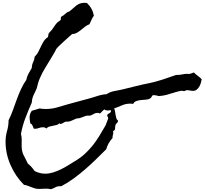

<svg xmlns="http://www.w3.org/2000/svg" viewBox="-20 -1019 1454 1365"><path d="M1414.1 -455.1Q1412.1 -443.4 1407.7 -428.7Q1403.3 -414.1 1396 -401.9Q1388.7 -389.6 1377.9 -381.3Q1367.2 -373 1352.5 -373Q1341.8 -373 1331.1 -375.5Q1320.3 -377.9 1308.6 -377.9Q1303.7 -377.9 1298.3 -374.5Q1293 -371.1 1288.1 -371.1Q1283.2 -371.1 1279.8 -372.6Q1276.4 -374 1271.5 -374Q1268.6 -374 1260.7 -372.1Q1252.9 -370.1 1244.1 -368.2Q1235.4 -366.2 1227.5 -363.8Q1219.7 -361.3 1216.8 -360.4Q1190.4 -351.6 1164.1 -344.7Q1137.7 -337.9 1109.4 -335.9Q1103.5 -337.9 1091.8 -340.3Q1080.1 -342.8 1074.2 -342.8Q1062.5 -342.8 1059.1 -333Q1055.7 -323.2 1045.9 -318.4Q1034.2 -311.5 1016.6 -310.5Q999 -309.6 981.4 -307.6Q963.9 -305.7 948.7 -300.3Q933.6 -294.9 926.8 -280.3Q921.9 -281.2 916.5 -281.7Q911.1 -282.2 905.3 -282.2Q874 -282.2 846.7 -270Q819.3 -257.8 791 -248Q795.9 -239.3 797.9 -226.6Q799.8 -213.9 801.8 -201.7Q803.7 -189.5 807.1 -178.2Q810.5 -167 819.3 -161.1Q819.3 -155.3 816.9 -151.4Q814.5 -147.5 811.5 -144.5L804.7 -137.7Q801.8 -134.8 800.8 -128.9Q797.9 -117.2 797.9 -105Q797.9 -92.8 784.2 -86.9Q785.2 -84 785.2 -76.2Q785.2 -66.4 782.2 -57.6Q779.3 -48.8 780.3 -38.1Q763.7 -19.5 752.4 0Q741.2 19.5 735.4 42Q699.2 78.1 661.6 114.7Q624 151.4 584.5 185.5Q544.9 219.7 502.9 250.5Q460.9 281.2 416 304.7H409.2Q386.7 304.7 374 312.5Q361.3 320.3 341.8 326.2Q327.1 322.3 306.6 322.3Q294.9 322.3 282.7 323.2Q270.5 324.2 257.8 324.2Q241.2 324.2 228 320.3Q214.8 316.4 202.6 311.5Q190.4 306.6 177.7 301.8Q165 296.9 150.4 294.9Q89.8 234.4 54.7 153.8Q19.5 73.2 19.5 -11.7Q19.5 -50.8 30.3 -88.4Q41 -126 41 -164.1Q58.6 -199.2 71.8 -236.3Q85 -273.4 98.6 -310.5Q112.3 -347.7 128.4 -383.3Q144.5 -418.9 167 -451.2Q171.9 -476.6 182.6 -495.1Q193.4 -513.7 206.1 -536.1Q206.1 -557.6 215.3 -575.7Q224.6 -593.8 226.6 -616.2Q242.2 -630.9 252 -649.4Q261.7 -668 270.5 -687.5Q279.3 -707 290.5 -725.1Q301.8 -743.2 321.3 -755.9Q323.2 -762.7 323.7 -771Q324.2 -779.3 328.1 -784.2L348.6 -806.6Q358.4 -819.3 366.7 -832.5Q375 -845.7 384.8 -856.4Q390.6 -862.3 397.5 -866.2Q404.3 -870.1 409.2 -875Q414.1 -879.9 412.6 -887.7Q411.1 -895.5 416 -900.4Q418 -902.3 421.9 -904.3Q425.8 -906.2 428.7 -908.2Q441.4 -917 450.2 -925.8Q459 -934.6 474.6 -938.5Q488.3 -949.2 499.5 -960Q510.7 -970.7 522.5 -979.5Q534.2 -988.3 547.9 -993.7Q561.5 -999 582 -999Q585.9 -999 589.8 -998.5Q593.8 -998 597.7 -998Q637.7 -960.9 647.5 -907.2Q636.7 -893.6 630.4 -877.9Q624 -862.3 616.2 -846.7Q599.6 -840.8 585 -829.6Q570.3 -818.4 556.2 -806.6Q542 -794.9 526.9 -786.1Q511.7 -777.3 493.2 -777.3Q485.4 -770.5 468.3 -755.4Q451.2 -740.2 433.1 -723.6Q415 -707 399.9 -692.4Q384.8 -677.7 380.9 -671.9Q377.9 -667 376 -663.1Q374 -659.2 372.1 -654.3L346.7 -611.3Q325.2 -574.2 302.7 -538.6Q280.3 -502.9 263.7 -463.9Q255.9 -446.3 251 -428.7Q246.1 -411.1 241.2 -391.6Q239.3 -385.7 236.3 -379.9Q233.4 -374 231.4 -369.1Q220.7 -348.6 213.9 -331.1Q207 -313.5 206.1 -290Q181.6 -235.4 160.6 -180.2Q139.6 -125 128.9 -66.4Q134.8 -46.9 134.3 -26.9Q133.8 -6.8 133.8 12.7Q133.8 37.1 137.2 53.2Q140.6 69.3 147 82.5Q153.3 95.7 161.1 109.9Q168.9 124 177.7 143.6Q192.4 155.3 204.1 168.5Q215.8 181.6 226.6 197.3Q263.7 215.8 301.8 215.8Q329.1 215.8 357.4 207Q385.7 198.2 412.6 185.1Q439.5 171.9 464.8 156.2Q490.2 140.6 513.7 126Q554.7 101.6 585 73.2Q615.2 44.9 640.1 13.7Q665 -17.6 686.5 -53.2Q708 -88.9 731.4 -128.9Q732.4 -133.8 735.4 -140.6L741.2 -155.3Q744.1 -163.1 746.6 -169.4Q749 -175.8 749 -177.7Q749 -185.5 745.6 -189Q742.2 -192.4 742.2 -196.3Q742.2 -204.1 746.1 -207Q750 -210 755.4 -212.9Q760.7 -215.8 765.1 -219.7Q769.5 -223.6 769.5 -234.4Q767.6 -235.4 762.7 -235.4Q757.8 -235.4 752.9 -234.4Q748 -233.4 743.2 -233.4Q731.4 -233.4 723.6 -241.2Q718.8 -239.3 713.9 -234.9Q709 -230.5 704.6 -225.6Q700.2 -220.7 696.3 -216.8Q692.4 -212.9 689.5 -212.9Q684.6 -212.9 682.1 -214.8Q679.7 -216.8 675.8 -216.8Q659.2 -216.8 646.5 -209Q633.8 -201.2 619.1 -196.3Q616.2 -196.3 613.3 -196.8Q610.4 -197.3 607.4 -197.3Q596.7 -197.3 586.4 -193.8Q576.2 -190.4 566.9 -186.5Q557.6 -182.6 547.9 -179.7Q538.1 -176.8 528.3 -177.7Q506.8 -169.9 488.8 -161.1Q470.7 -152.3 447.3 -154.3Q440.4 -151.4 433.1 -147.9Q425.8 -144.5 418.9 -139.6Q413.1 -137.7 410.2 -137.7Q405.3 -137.7 402.3 -142.6Q394.5 -133.8 381.8 -130.4Q369.1 -127 355.5 -124.5Q341.8 -122.1 329.6 -118.7Q317.4 -115.2 310.5 -105.5Q299.8 -114.3 285.2 -114.3Q270.5 -114.3 256.8 -108.9Q243.2 -103.5 227.5 -103.5Q221.7 -103.5 219.7 -105.5Q215.8 -116.2 210.9 -127Q206.1 -137.7 195.3 -142.6Q193.4 -153.3 191.9 -163.6Q190.4 -173.8 190.4 -183.6Q190.4 -210 206.1 -231.4Q219.7 -236.3 233.9 -239.7Q248 -243.2 261.7 -248Q272.5 -246.1 283.2 -245.1Q293.9 -244.1 304.7 -244.1Q344.7 -244.1 382.8 -254.4Q420.9 -264.6 458 -276.4Q493.2 -287.1 529.3 -295.9Q565.4 -304.7 601.6 -315.4Q635.7 -324.2 668.9 -335.4Q702.1 -346.7 738.3 -349.6Q761.7 -366.2 795.4 -372.1Q829.1 -377.9 857.4 -384.8Q902.3 -395.5 946.3 -406.7Q990.2 -418 1036.1 -426.8Q1086.9 -437.5 1135.3 -453.1Q1183.6 -468.8 1232.4 -486.3H1242.2Q1258.8 -486.3 1276.4 -490.2Q1293.9 -494.1 1311.5 -494.1Q1316.4 -494.1 1319.8 -493.7Q1323.2 -493.2 1327.1 -493.2Q1330.1 -493.2 1341.8 -497.6Q1353.5 -502 1358.4 -503.9Q1371.1 -490.2 1386.7 -479.5Q1402.3 -468.8 1414.1 -455.1Z"/></svg>

Font: Rock Salt
Style: Regular
Weight: 400
Version: Version 1.001